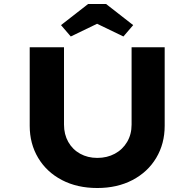

<svg xmlns="http://www.w3.org/2000/svg" viewBox="-20 -937 975 963"><path d="M468 6Q367 6 290.5 -34Q214 -74 171.5 -145Q129 -216 129 -306V-700H301V-312Q301 -263 322.5 -225Q344 -187 382 -166Q420 -145 468 -145Q517 -145 556 -166Q595 -187 617.5 -225Q640 -263 640 -312V-700H806V-306Q806 -216 763.5 -145Q721 -74 644.5 -34Q568 6 468 6ZM335 -754 286 -811 422 -917H512L648 -811L599 -754L452 -825H482Z"/></svg>

Font: Lexend Giga
Style: Bold
Weight: 700
Version: Version 1.007